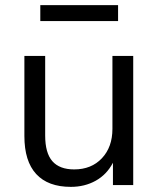

<svg xmlns="http://www.w3.org/2000/svg" viewBox="-20 -721 617 748"><path d="M499 -503V0H420V-87Q396 -41 353 -17Q310 7 256 7Q167 7 121 -43Q75 -93 75 -191V-503H156V-193Q156 -125 184 -93Q212 -61 269 -61Q336 -61 377 -104.5Q418 -148 418 -219V-503ZM137 -639V-701H440V-639Z"/></svg>

Font: Muli
Style: Regular
Weight: 400
Designer: Vernon Adams
Foundry: Vernon Adams
Version: Version 2.000